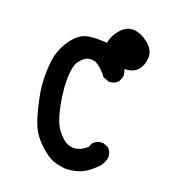

<svg xmlns="http://www.w3.org/2000/svg" viewBox="-94 -685 688 761"><g transform="rotate(15 250.0 -304.5)"><path d="M72.3 -236.3Q67.4 -269.5 67.4 -299.6Q67.4 -329.6 70.3 -354.5Q76.7 -412.6 91.8 -443.6Q106.9 -474.6 128.9 -498.5Q151.4 -523.4 180.2 -531.7Q191.9 -534.7 213.6 -534.7Q235.4 -534.7 272.9 -528.8Q278.8 -556.6 304.2 -582.5Q328.1 -606.4 354.5 -606.4Q359.9 -606.4 365.2 -605.5Q396 -599.6 423.8 -572.3Q447.3 -548.8 447.3 -521.5Q447.3 -516.1 446.3 -510.3Q440.4 -477.5 419.9 -460.4Q403.3 -445.8 373 -445.8Q369.6 -445.8 366.2 -446.3Q370.1 -435.1 370.1 -423.8Q370.1 -416.5 369.1 -414.6L358.9 -394L357.9 -393.6Q344.7 -381.8 325.2 -381.8Q322.3 -381.8 317.9 -382.3L294.9 -393.6Q275.4 -426.3 247.6 -445.3Q234.4 -449.2 225.1 -449.2Q215.8 -449.2 209.5 -446.8Q194.8 -440.9 179.2 -422.9Q163.6 -404.8 157.7 -353.5Q155.3 -331.1 155.3 -311.5Q155.3 -272.9 159.7 -235.4Q167.5 -170.9 187.3 -140.6Q207 -110.4 226.1 -100.1Q241.2 -91.8 257.3 -91.8Q282.2 -91.8 309.6 -111.8L319.3 -129.4Q328.6 -136.7 337.4 -139.2Q346.2 -141.6 351.8 -141.6Q357.4 -141.6 361.8 -141.1L383.3 -130.4L383.8 -129.4Q395.5 -116.2 395.5 -96.2Q395.5 -89.8 395 -88.4Q388.7 -67.4 372.1 -50.8Q372.1 -50.8 371.6 -50.8Q337.4 -20.5 307.6 -11.2Q283.2 -3.9 255.9 -3.9Q247.6 -3.9 243.2 -4.4Q215.3 -8.3 190.9 -19.5Q166.5 -30.8 135.5 -65.2Q104.5 -99.6 92.5 -135.5Q80.6 -171.4 72.3 -236.3Z"/></g></svg>

Font: Bakudai
Style: Medium
Weight: 500
Version: Version 1.48